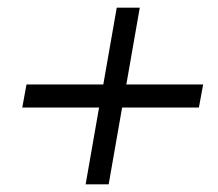

<svg xmlns="http://www.w3.org/2000/svg" viewBox="-20 -580 569 500"><path d="M203 -100 238 -300H38L49 -360H249L284 -560H344L309 -360H509L498 -300H298L263 -100Z"/></svg>

Font: Philosopher
Style: Italic
Weight: 400
Italic angle: -10°
Designer: Jovanny Lemonad
Foundry: Jovanny Lemonad
Version: Version 2.000